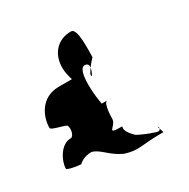

<svg xmlns="http://www.w3.org/2000/svg" viewBox="-142 -801 857 872"><g transform="rotate(-30 286.0 -365.5)"><path d="M9 -144C9 -134 72 -126 80 -126C80 -126 102 -152 148 -151C188 -141 210 -98 272 -70C343 -48 352 -66 476 -66L469 -88C467 -82 460 -77 445 -83C409 -94 373 -111 359 -119C350 -130 318 -156 327 -182C234 -182 305 -196 305 -236C305 -236 305 -316 326 -318H298C294 -343 288 -372 288 -423C288 -472 297 -508 317 -508C334 -508 338 -497 336 -485C349 -503 367 -522 367 -522C367 -560 374 -672 341 -672C265 -672 224 -616 224 -549C224 -522 230 -504 236 -482H164C72 -480 37 -398 37 -341C37 -328 109 -317 114 -308C122 -292 115 -252 96 -252C44 -252 9 -182 9 -144ZM323 -450C323 -450 334 -469 336 -485C323 -467 313 -450 323 -450ZM465 -100 469 -88C471 -93 468 -100 465 -100Z"/></g></svg>

Font: Ampere
Style: Cnd
Weight: 400
Version: Version 1